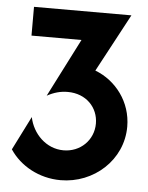

<svg xmlns="http://www.w3.org/2000/svg" viewBox="-49 -665 555 720"><g transform="rotate(5 229.0 -305.5)"><path d="M205.6 13.9C330.6 13.9 437.5 -81.9 437.5 -207.6C437.5 -300.7 378.5 -377.1 300 -406.9L416.7 -625H50V-516.7H238.2L126.4 -297.2C152.1 -311.1 176.4 -318.1 204.2 -318.1C273.6 -318.1 319.4 -269.4 319.4 -209C319.4 -146.5 270.1 -98.6 206.9 -98.6C141 -98.6 90.3 -150.7 77.8 -212.5L13.9 -85.4C52.8 -26.4 124.3 13.9 205.6 13.9Z"/></g></svg>

Font: Afacad
Style: Bold
Weight: 700
Designer: Kristian Moeller
Foundry: Dicotype
Version: Version 1.000